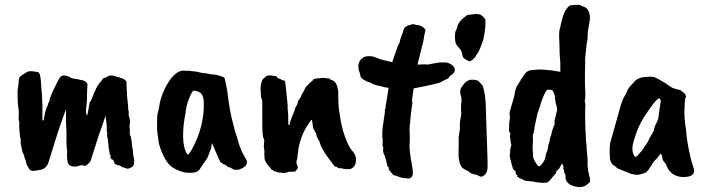

<svg xmlns="http://www.w3.org/2000/svg" viewBox="-20 -710 2937 797"><path d="M95 -413H97Q110 -417 139 -410Q149 -407 151 -353Q155 -312 155 -296.5Q155 -281 156 -278V-211L161 -210Q161 -211 163 -222Q168 -250 174 -265Q178 -269 178.5 -275Q179 -281 184 -288Q190 -316 214 -361Q222 -380 229.5 -389.5Q237 -399 252.5 -396Q268 -393 278 -385Q286 -384 297 -382L326 -376Q330 -375 337 -369.5Q344 -364 343 -356Q342 -348 341 -309V-293L337 -254Q337 -238 339 -235L343 -232L351 -278Q351 -285 357 -291L369 -320Q369 -323 375 -333Q377 -340 384.5 -353Q392 -366 404 -378Q404 -386 422 -389Q436 -404 468 -390Q474 -390 479 -388Q479 -386 486.5 -385Q494 -384 505 -372V-361Q505 -351 506 -346Q505 -339 507 -328V-316Q508 -308 512 -266V-255Q515 -249 514.5 -242.5Q514 -236 514 -229Q517 -226 519 -212.5Q521 -199 517 -186L519 -177V-149Q524 -145 524 -137L527 -120Q527 -102 532 -84V-73L537 -47V-41L536 -31Q536 -20 524 -15Q522 -14 518.5 -12Q515 -10 507 -10L486 -17L476 -24Q468 -22 455 -31Q455 -40 448 -47Q436 -51 439 -63Q440 -64 434 -74Q436 -76 431 -96Q431 -105 429.5 -113.5Q428 -122 427.5 -131Q427 -140 424 -147Q425 -147 425 -154Q425 -161 423 -167V-190L418 -230L403 -184Q388 -145 388 -142L356 -42Q353 -36 344.5 -28.5Q336 -21 330 -21Q328 -24 319.5 -24Q311 -24 299 -19Q265 -15 260 -40L258 -63L259 -86Q257 -89 257 -100L256 -114V-157L254 -208V-257Q225 -178 218 -154L181 -35Q170 -6 141 -4L130 -2Q108 3 101 -9L91 -26Q87 -48 83 -51Q81 -65 73 -80L68 -104Q68 -107 66 -113V-131Q63 -139 61 -163.5Q59 -188 60 -203Q56 -215 58 -233V-251Q53 -274 53 -321V-335Q58 -365 58 -375.5Q58 -386 63 -391.5Q68 -397 95 -413Z M826 -287Q825 -309 816 -320.5Q807 -332 783 -334Q776 -329 764.5 -300.5Q753 -272 750 -240Q740 -192 740 -144Q741 -95 756 -72Q758 -68 760 -69Q765 -69 776 -89Q829 -185 826 -287ZM857 -96 842 -57Q842 -55 813 -14Q804 5 779.5 7Q755 9 732 2Q701 -9 685 -24Q669 -39 653.5 -74.5Q638 -110 637 -133Q632 -166 632 -175V-199Q632 -235 635 -241Q636 -245 640 -262Q645 -304 664 -342Q701 -415 740 -417H745Q747 -416 751 -416H764Q799 -413 807 -410Q822 -406 833 -406L859 -401Q871 -402 890.5 -396Q910 -390 911.5 -387Q913 -384 917 -365Q921 -346 922.5 -337.5Q924 -329 925 -320Q933 -247 951 -184Q952 -181 953 -175Q954 -169 960 -151.5Q966 -134 969 -122Q972 -110 980 -90Q986 -75 998 -55Q1020 -24 975 -7Q969 -5 954 -5Q951 -5 935 -15Q925 -15 916 -26L908 -28Q901 -35 896 -35Q894 -37 860 -116Q857 -105 857 -96Z M1075 -99Q1075 -103 1077 -129Q1069 -141 1069 -183Q1068 -290 1068.5 -292Q1069 -294 1066 -299.5Q1063 -305 1063 -311V-322Q1059 -355 1067 -372Q1069 -382 1078 -387Q1085 -397 1098 -397Q1111 -397 1120 -394Q1127 -397 1133 -386Q1145 -381 1146 -381L1151 -377Q1159 -377 1161.5 -374.5Q1164 -372 1165 -362L1174 -275V-258Q1176 -246 1176 -239L1177 -192L1181 -191Q1187 -215 1194.5 -231.5Q1202 -248 1204 -256Q1205 -264 1211 -271Q1217 -283 1217 -288Q1217 -293 1225 -301Q1234 -323 1242 -333L1245 -341Q1249 -347 1251 -351Q1262 -360 1267 -367L1275 -373Q1277 -373 1279 -378.5Q1281 -384 1305 -385Q1324 -388 1337 -385Q1346 -385 1348 -384L1354 -378L1362 -376Q1379 -367 1384 -333Q1384 -265 1389 -243Q1396 -186 1412.5 -141Q1429 -96 1445 -81Q1466 -54 1453 -24Q1444 -9 1430 -8Q1416 -7 1410 -9Q1402 -9 1397 -12Q1386 -9 1378 -17Q1369 -17 1364 -26Q1329 -72 1323.5 -83Q1318 -94 1315.5 -98Q1313 -102 1312 -105Q1311 -108 1309 -114Q1307 -123 1301.5 -130.5Q1296 -138 1296 -142Q1293 -147 1292 -158Q1286 -162 1286 -168Q1281 -171 1279 -186L1275 -212L1273 -213Q1223 -150 1216 -70Q1214 -50 1212 -44Q1207 -36 1216 -19V-13Q1216 -9 1205 2Q1193 3 1191 3H1180Q1178 3 1172 6Q1166 6 1162 8Q1158 10 1151 7Q1133 6 1130 4.5Q1127 3 1121 1.5Q1115 0 1111 -5Q1106 -5 1104 -11Q1078 -37 1078 -55V-62L1077 -70Q1079 -86 1075 -99Z M1477 -392Q1474 -407 1473 -409Q1468 -419 1468 -427Q1468 -435 1467 -435Q1469 -458 1485 -469.5Q1501 -481 1530 -475L1562 -463L1608 -452L1631 -518Q1640 -534 1640.5 -540Q1641 -546 1644 -553Q1648 -567 1652 -574L1656 -590Q1663 -603 1684 -607Q1696 -612 1705 -607Q1732 -606 1746 -587Q1746 -582 1743 -571Q1740 -560 1738 -542L1713 -442H1721L1746 -443Q1751 -442 1757 -442Q1779 -447 1791 -448.5Q1803 -450 1807 -451Q1810 -450 1824 -451Q1838 -452 1853 -442.5Q1868 -433 1868 -419.5Q1868 -406 1849 -396L1840 -384Q1824 -378 1812 -370Q1798 -362 1697 -343L1690 -292Q1692 -287 1692 -284Q1685 -241 1680 -177Q1681 -154 1681 -146V-119Q1680 -117 1680 -106Q1680 -81 1686 -47.5Q1692 -14 1693 -7Q1694 0 1694 9Q1693 26 1680 31Q1648 31 1626 20Q1608 17 1610 12Q1603 7 1594 -7Q1594 -15 1593 -16Q1586 -19 1586 -32Q1585 -33 1584 -39L1577 -64Q1568 -76 1571 -96Q1571 -100 1568 -106V-113Q1568 -121 1569 -125Q1564 -153 1570 -191.5Q1576 -230 1578 -247Q1576 -252 1580 -260Q1580 -269 1584 -288L1593 -345Q1587 -347 1581 -347Q1528 -359 1526 -362L1514 -369Q1507 -369 1494 -376.5Q1481 -384 1477 -392Z M1919 -647Q1920 -648 1938 -650Q1967 -655 1978.5 -646.5Q1990 -638 1995 -628Q1997 -596 1986 -545Q1975 -512 1967 -496L1957 -481Q1954 -473 1944 -464Q1934 -455 1929.5 -455.5Q1925 -456 1914.5 -462.5Q1904 -469 1902 -472Q1901 -475 1900 -479L1895 -499L1875 -524Q1869 -536 1869 -548Q1866 -576 1876 -591Q1876 -593 1879 -601Q1884 -623 1919 -647ZM1889 -198Q1889 -207 1892.5 -222.5Q1896 -238 1894.5 -244Q1893 -250 1894 -278Q1897 -290 1895 -305Q1888 -327 1891 -337Q1894 -347 1904 -359.5Q1914 -372 1926 -377Q1938 -382 1962 -376Q1968 -373 1982 -356Q1985 -353 1989.5 -333Q1994 -313 1995.5 -289.5Q1997 -266 1998 -221.5Q1999 -177 2002 -102.5Q2005 -28 2003.5 -10Q2002 8 1990.5 17.5Q1979 27 1970.5 21.5Q1962 16 1953 14Q1937 14 1925 1Q1921 0 1906 -8.5Q1891 -17 1887 -40Q1882 -50 1884 -105V-141L1889 -175Z M2293 -254 2291 -269Q2288 -273 2287.5 -279.5Q2287 -286 2284 -300Q2284 -318 2275 -332Q2272 -340 2251 -337Q2237 -323 2218 -258Q2218 -257 2215 -250Q2211 -241 2207 -220.5Q2203 -200 2202 -197Q2200 -191 2200 -186Q2198 -182 2198 -173L2194 -154Q2190 -148 2192 -139V-125Q2193 -122 2191 -108V-94L2193 -60Q2193 -48 2213 -21Q2221 -19 2223 -22Q2243 -42 2245 -63L2248 -76Q2253 -81 2256 -106L2261 -123Q2261 -132 2265 -142Q2269 -152 2270 -157Q2270 -165 2283 -197Q2282 -200 2282 -203V-210Q2293 -253 2293 -254ZM2420 -577Q2420 -542 2416 -534L2409 -469V-435Q2408 -418 2408 -384Q2408 -350 2409.5 -327.5Q2411 -305 2407 -290Q2409 -288 2409 -283L2410 -275L2409 -252V-210Q2410 -199 2410 -172Q2412 -149 2412 -135Q2412 -121 2415 -107V-94L2419 -53V-19Q2421 -12 2421 -5.5Q2421 1 2425.5 16.5Q2430 32 2429 45Q2401 78 2358 61Q2349 60 2339.5 51Q2330 42 2328 33L2327 13Q2322 12 2321 -4Q2317 -10 2318 -14Q2321 -19 2313 -31L2302 -12Q2297 -4 2291 -2L2287 10Q2273 25 2266 35L2254 47Q2230 52 2188 43Q2178 43 2172 41H2165Q2163 43 2143 32Q2126 25 2125 19L2131 20Q2117 14 2121 1Q2109 -4 2106 -21L2097 -55Q2095 -68 2098 -83Q2096 -87 2103 -110L2100 -119L2098 -137Q2095 -141 2099 -155L2093 -165Q2093 -205 2096 -214L2097 -227Q2092 -235 2100 -261L2114 -307Q2114 -309 2117 -325Q2122 -350 2129 -357L2147 -387Q2152 -392 2158 -402Q2168 -420 2200 -420Q2233 -425 2306 -412V-447L2303 -489Q2303 -519 2301.5 -544Q2300 -569 2302 -584Q2303 -585 2312 -625Q2321 -665 2342 -685Q2349 -689 2367.5 -690Q2386 -691 2390 -688Q2394 -685 2401 -683Q2429 -675 2429 -632Z M2723 -293 2718 -302Q2706 -302 2673 -253Q2634 -200 2618 -148Q2607 -117 2605 -97Q2605 -68 2617 -59Q2622 -59 2628.5 -66Q2635 -73 2636 -76Q2643 -80 2654 -99Q2667 -118 2668 -119L2677 -138L2694 -167Q2692 -167 2700 -190Q2712 -211 2713 -222ZM2512 -51Q2509 -94 2513 -117Q2536 -201 2549 -245Q2549 -246 2556 -270Q2567 -305 2576 -316Q2576 -319 2584 -332Q2584 -341 2606 -363L2617 -375Q2635 -391 2668 -391Q2680 -393 2696 -390Q2725 -377 2762 -351L2772 -345Q2780 -343 2787 -340Q2791 -340 2804 -336L2817 -326Q2826 -320 2828 -309Q2822 -303 2822 -270Q2818 -227 2828 -169Q2832 -115 2847 -55Q2847 -50 2854.5 -28Q2862 -6 2861 0Q2861 25 2814 25Q2768 22 2750 -15Q2749 -19 2743 -31Q2731 -43 2730 -51L2728 -65Q2724 -68 2723 -73Q2711 -56 2693 -38L2672 -5L2664 3Q2663 7 2643 12.5Q2623 18 2614 14Q2609 14 2600 12L2556 -6Q2541 -10 2534 -20Q2521 -28 2521 -29Q2511 -46 2512 -51Z"/></svg>

Font: Caveat Brush
Style: Regular
Weight: 400
Designer: Pablo Impallari
Foundry: Creative Lab NY
Version: Version 1.096; ttfautohint (v1.3)